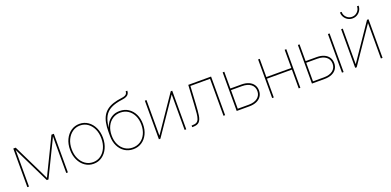

<svg xmlns="http://www.w3.org/2000/svg" viewBox="-2 -1600 5031 2473"><g transform="rotate(-20 2513.5 -363.5)"><path d="M79.1 0V-529.3H112.3L313.5 -117.2Q319.3 -105 325.4 -92.3Q331.5 -79.6 337.4 -67.1Q343.3 -54.7 349.4 -42.2Q355.5 -29.8 361.3 -17.1H353Q359.4 -29.8 365.2 -42.2Q371.1 -54.7 377 -67.1Q382.8 -79.6 388.9 -92.3Q395 -105 401.4 -117.2L602.1 -529.3H634.8V0H612.3V-388.7Q612.3 -403.8 612.3 -419.2Q612.3 -434.6 612.5 -449.7Q612.8 -464.8 612.8 -480.2Q612.8 -495.6 612.8 -510.7H616.7Q607.4 -490.7 597.7 -470.2Q587.9 -449.7 578.1 -429.4Q568.4 -409.2 558.1 -388.7L368.7 0H345.7L155.8 -388.7Q146 -409.2 136.2 -429.4Q126.5 -449.7 116.9 -470.2Q107.4 -490.7 97.7 -510.7H101.6Q101.6 -495.6 101.6 -480.2Q101.6 -464.8 101.6 -449.7Q101.6 -434.6 101.6 -419.2Q101.6 -403.8 101.6 -388.7V0Z M986.8 9.8Q921.4 9.8 870.1 -26.1Q818.8 -62 789.6 -123.8Q760.3 -185.5 760.3 -263.7Q760.3 -342.8 789.6 -404.3Q818.8 -465.8 870.1 -501.5Q921.4 -537.1 986.8 -537.1Q1052.2 -537.1 1103.3 -501.5Q1154.3 -465.8 1183.3 -404.1Q1212.4 -342.3 1212.4 -263.7Q1212.4 -185.5 1183.3 -123.8Q1154.3 -62 1103.5 -26.1Q1052.7 9.8 986.8 9.8ZM986.8 -12.7Q1045.9 -12.7 1091.8 -45.2Q1137.7 -77.6 1163.8 -134.5Q1189.9 -191.4 1189.9 -263.7Q1189.9 -336.4 1163.8 -393.1Q1137.7 -449.7 1091.8 -482.2Q1045.9 -514.6 986.8 -514.6Q928.2 -514.6 882.1 -481.9Q835.9 -449.2 809.3 -392.8Q782.7 -336.4 782.7 -263.7Q782.7 -191.4 809.3 -134.5Q835.9 -77.6 882.1 -45.2Q928.2 -12.7 986.8 -12.7Z M1531.2 7.8Q1464.8 7.8 1413.6 -25.6Q1362.3 -59.1 1333.5 -118.2Q1304.7 -177.2 1304.7 -253.9V-312.5Q1304.7 -381.3 1315.2 -434.8Q1325.7 -488.3 1348.4 -527.6Q1371.1 -566.9 1407.2 -594.5Q1443.4 -622.1 1494.1 -638.9Q1544.9 -655.8 1612.3 -664.1Q1640.1 -667.5 1657.7 -675Q1675.3 -682.6 1683.3 -695.6Q1691.4 -708.5 1691.4 -727.5H1713.9Q1713.9 -702.6 1703.4 -685.1Q1692.9 -667.5 1670.9 -656.7Q1648.9 -646 1614.3 -641.6Q1517.1 -629.4 1456.5 -598.6Q1396 -567.9 1365 -511Q1334 -454.1 1326.2 -363.8H1327.6Q1336.9 -397.9 1362.1 -432.9Q1387.2 -467.8 1429.2 -491.7Q1471.2 -515.6 1530.3 -515.6Q1597.7 -515.6 1648.7 -482.2Q1699.7 -448.7 1728.3 -389.9Q1756.8 -331.1 1756.8 -253.9Q1756.8 -177.2 1728 -118.2Q1699.2 -59.1 1648.4 -25.6Q1597.7 7.8 1531.2 7.8ZM1531.2 -14.6Q1590.8 -14.6 1636.7 -44.7Q1682.6 -74.7 1708.5 -128.7Q1734.4 -182.6 1734.4 -253.9Q1734.4 -325.2 1708.5 -379.2Q1682.6 -433.1 1636.7 -463.1Q1590.8 -493.2 1531.2 -493.2Q1471.7 -493.2 1425.5 -463.1Q1379.4 -433.1 1353.3 -379.2Q1327.1 -325.2 1327.1 -253.9Q1327.1 -182.6 1353.3 -128.7Q1379.4 -74.7 1425.5 -44.7Q1471.7 -14.6 1531.2 -14.6Z M2257.3 0H2234.9V-484.4H2233.4L1902.8 0H1882.3V-529.3H1904.8V-44.4H1906.7L2237.3 -529.3H2257.3Z M2338.9 0V-22.5H2350.6Q2386.7 -22.5 2407.2 -34.2Q2427.7 -45.9 2438.2 -73.2Q2448.7 -100.6 2453.4 -147Q2458 -193.4 2461.9 -262.7L2477.5 -529.3H2790V0H2767.6V-506.8H2498.5L2484.4 -261.7Q2479.5 -170.4 2470.9 -112.5Q2462.4 -54.7 2436 -27.3Q2409.7 0 2350.6 0Z M2961.4 -299.8H3122.1Q3179.7 -299.8 3221.7 -281.5Q3263.7 -263.2 3286.4 -229.5Q3309.1 -195.8 3309.1 -149.9Q3309.1 -104 3286.4 -70.3Q3263.7 -36.6 3221.7 -18.3Q3179.7 0 3122.1 0H2948.7V-529.3H2971.2V-22.5H3122.1Q3198.7 -22.5 3242.7 -56.9Q3286.6 -91.3 3286.6 -149.9Q3286.6 -209 3242.7 -243.2Q3198.7 -277.3 3122.1 -277.3H2961.4Z M3809.6 -279.8V-257.3H3449.2V-279.8ZM3457 -529.3V0H3434.6V-529.3ZM3821.3 -529.3V0H3798.8V-529.3Z M3992.7 -299.8H4153.3Q4210.9 -299.8 4252.9 -281.5Q4294.9 -263.2 4317.6 -229.5Q4340.3 -195.8 4340.3 -149.9Q4340.3 -104 4317.6 -70.3Q4294.9 -36.6 4252.9 -18.3Q4210.9 0 4153.3 0H3980V-529.3H4002.4V-22.5H4153.3Q4230 -22.5 4273.9 -56.9Q4317.9 -91.3 4317.9 -149.9Q4317.9 -209 4273.9 -243.2Q4230 -277.3 4153.3 -277.3H3992.7ZM4391.6 0V-529.3H4414.1V0Z M4947.8 0H4925.3V-484.4H4923.8L4593.3 0H4572.8V-529.3H4595.2V-44.4H4597.2L4927.7 -529.3H4947.8ZM4760.3 -609.4Q4724.6 -609.4 4695.6 -626.7Q4666.5 -644 4649.4 -673.1Q4632.3 -702.1 4632.3 -737.3H4654.8Q4654.8 -692.9 4685.8 -662.1Q4716.8 -631.3 4760.3 -631.3Q4803.7 -631.3 4834.7 -662.1Q4865.7 -692.9 4865.7 -737.3H4888.2Q4888.2 -702.1 4871.1 -673.1Q4854 -644 4825.2 -626.7Q4796.4 -609.4 4760.3 -609.4Z"/></g></svg>

Font: Inter 24pt Thin
Style: Regular
Weight: 250
Designer: Rasmus Andersson
Foundry: rsms
Version: Version 4.001;git-66647c0bb